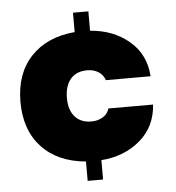

<svg xmlns="http://www.w3.org/2000/svg" viewBox="-50 -640 705 770"><g transform="rotate(-5 302.5 -254.5)"><path d="M308 -152Q334 -152 354 -164Q374 -176 380 -198H560Q554 -109 490.5 -55Q427 -1 334 6V84H272V6Q159 -4 95 -72.5Q31 -141 31 -255Q31 -368 95 -436.5Q159 -505 272 -515V-593H334V-515Q427 -508 490.5 -454.5Q554 -401 560 -312H380Q372 -335 353 -346.5Q334 -358 308 -358Q265 -358 241.5 -330.5Q218 -303 218 -254Q218 -206 241.5 -179Q265 -152 308 -152Z"/></g></svg>

Font: DVN-Poppins ExtBd
Style: Regular
Weight: 800
Designer: Ninad Kale (Devanagari), Jonny Pinhorn (Latin)
Foundry: Indian Type Foundry
Version: 4.004